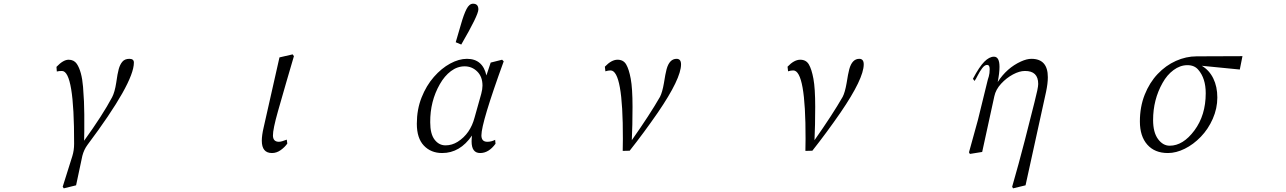

<svg xmlns="http://www.w3.org/2000/svg" viewBox="-20 -824 7040 1051"><path d="M289.1 -458Q326.2 -497.1 355.5 -497.1Q384.8 -497.1 400.4 -474.6Q427.7 -433.6 434.6 -348.6Q441.4 -263.7 441.4 -197.3V-106.4Q441.4 -81.1 440.4 -53.7Q542 -194.3 593.8 -292Q608.4 -320.3 616.2 -371.1Q623 -420.9 629.9 -445.8Q636.7 -470.7 649.9 -486.3Q663.1 -502 688.5 -502Q712.9 -502 712.9 -481.4Q712.9 -370.1 459 -31.2Q439.5 -4.9 430.7 29.3L396.5 190.4L329.1 207L323.2 198.2L376 30.3Q385.7 -1 385.7 -37.1Q386.7 -435.5 319.3 -435.5Q301.8 -435.5 291 -432.6Z M1413.1 -53.7Q1413.1 -83 1422.9 -125L1509.8 -509.8L1582 -526.4L1588.9 -516.6Q1564.5 -432.6 1546.9 -373Q1529.3 -313.5 1501.5 -214.8Q1473.6 -116.2 1474.1 -82Q1474.6 -47.9 1506.8 -47.9Q1520.5 -47.9 1549.8 -59.6L1552.7 -38.1Q1539.1 -18.6 1516.6 -2.4Q1494.1 13.7 1468.8 13.7Q1413.1 13.7 1413.1 -53.7Z M2261.7 -146.5Q2261.7 -224.6 2287.6 -290Q2313.5 -355.5 2355 -402.8Q2396.5 -450.2 2444.3 -476.1Q2492.2 -502 2536.1 -502Q2622.1 -502 2642.6 -411.1L2666 -481.4L2728.5 -497.1L2737.3 -488.3Q2615.2 -152.3 2615.2 -83Q2615.2 -47.9 2647.5 -47.9Q2669.9 -47.9 2690.4 -58.6L2692.4 -37.1Q2655.3 13.7 2608.4 13.7Q2561.5 13.7 2561.5 -49.8Q2561.5 -63.5 2563.5 -82Q2498 13.7 2400.4 13.7Q2338.9 13.7 2300.3 -26.9Q2261.7 -67.4 2261.7 -146.5ZM2335 -154.3Q2335 -90.8 2358.9 -59.6Q2382.8 -28.3 2418.9 -28.3Q2454.1 -28.3 2485.4 -47.9Q2554.7 -91.8 2578.1 -181.6L2614.3 -310.5Q2621.1 -335.9 2621.1 -355.5Q2621.1 -404.3 2592.3 -432.6Q2563.5 -460.9 2523.4 -460.9Q2483.4 -460.9 2448.2 -434.6Q2413.1 -408.2 2387.7 -363.3Q2334 -269.5 2335 -154.3ZM2474.6 -592.8Q2487.3 -633.8 2502.9 -689.5Q2518.6 -745.1 2533.7 -774.4Q2548.8 -803.7 2569.3 -803.7Q2598.6 -803.7 2598.6 -772.5Q2598.6 -741.2 2504.9 -580.1Z M3291 -459Q3327.1 -497.1 3360.4 -497.1Q3392.6 -497.1 3407.7 -471.2Q3422.9 -445.3 3432.6 -393.1Q3442.4 -340.8 3442.4 -239.3Q3442.4 -137.7 3438.5 -56.6Q3538.1 -198.2 3592.8 -293.9Q3605.5 -318.4 3614.3 -369.1Q3622.1 -419.9 3628.9 -445.3Q3644.5 -502 3683.6 -502Q3708 -502 3708 -471.7Q3708 -393.6 3581.1 -208Q3504.9 -97.7 3426.8 1L3388.7 2L3389.6 -63.5Q3390.6 -438.5 3322.3 -438.5Q3308.6 -438.5 3293.9 -433.6Z M4291 -459Q4327.1 -497.1 4360.4 -497.1Q4392.6 -497.1 4407.7 -471.2Q4422.9 -445.3 4432.6 -393.1Q4442.4 -340.8 4442.4 -239.3Q4442.4 -137.7 4438.5 -56.6Q4538.1 -198.2 4592.8 -293.9Q4605.5 -318.4 4614.3 -369.1Q4622.1 -419.9 4628.9 -445.3Q4644.5 -502 4683.6 -502Q4708 -502 4708 -471.7Q4708 -393.6 4581.1 -208Q4504.9 -97.7 4426.8 1L4388.7 2L4389.6 -63.5Q4390.6 -438.5 4322.3 -438.5Q4308.6 -438.5 4293.9 -433.6Z M5284.2 9.8 5333 -167 5383.8 -374Q5386.7 -387.7 5392.6 -405.3Q5397.5 -421.9 5397.5 -445.3Q5397.5 -468.8 5383.8 -468.8Q5370.1 -468.8 5356.4 -450.7Q5342.8 -432.6 5332 -411.1Q5321.3 -389.6 5314.5 -380.9L5305.7 -392.6Q5340.8 -459 5368.2 -486.3Q5395.5 -513.7 5420.9 -513.7Q5451.2 -513.7 5451.2 -458Q5451.2 -423.8 5441.4 -375Q5491.2 -452.1 5568.4 -487.3Q5600.6 -502 5626 -502Q5715.8 -502 5715.8 -401.4Q5715.8 -367.2 5706.1 -321.3L5593.8 190.4L5525.4 207L5520.5 198.2Q5556.6 73.2 5589.8 -55.7Q5622.1 -183.6 5642.6 -263.7Q5663.1 -342.8 5663.1 -364.3Q5663.1 -436.5 5589.8 -435.5Q5560.5 -435.5 5524.9 -416.5Q5489.3 -397.5 5460 -365.7Q5430.7 -334 5422.9 -296.9L5356.4 7.8L5289.1 18.6Z M6219.7 -159.2Q6219.7 -239.3 6246.1 -305.7Q6272.5 -372.1 6316.9 -418.9Q6361.3 -465.8 6417 -490.7Q6472.7 -515.6 6530.3 -515.6L6781.2 -516.6L6766.6 -443.4L6558.6 -463.9Q6599.6 -439.5 6621.6 -394.5Q6643.6 -349.6 6643.6 -290Q6643.6 -230.5 6618.7 -173.8Q6593.8 -117.2 6553.2 -75.2Q6512.7 -33.2 6465.3 -9.8Q6418 13.7 6373 13.7Q6300.8 13.7 6260.3 -32.2Q6219.7 -78.1 6219.7 -159.2ZM6292 -167Q6292 -99.6 6318.8 -63Q6345.7 -26.4 6382.8 -26.4Q6456.1 -26.4 6518.1 -109.9Q6580.1 -193.4 6580.1 -313.5Q6580.1 -395.5 6539.1 -442.4Q6517.6 -467.8 6478.5 -467.3Q6439.5 -466.8 6403.8 -440.4Q6368.2 -414.1 6343.8 -370.1Q6292 -278.3 6292 -167Z"/></svg>

Font: GenEi Koburi Mincho v6
Style: Regular
Weight: 400
Designer: o_tamon (Modified)
Foundry: o_tamon / Adobe Systems Incorporated
Version: Version 6.1